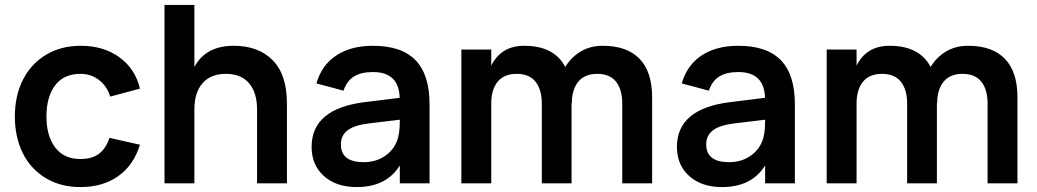

<svg xmlns="http://www.w3.org/2000/svg" viewBox="-20 -740 4187 775"><path d="M304.7 15.1Q223.6 15.1 163.1 -22Q102.5 -59.1 71.3 -123.3Q40 -187.5 40 -270Q40 -353 72.3 -417.5Q104.5 -481.9 165.3 -518.6Q226.1 -555.2 306.2 -555.2Q397.9 -555.2 461.9 -508.8Q525.9 -462.4 544.9 -382.3L424.8 -350.1Q411.1 -393.6 378.9 -417.7Q346.7 -441.9 304.7 -441.9Q237.3 -441.9 202.4 -395.3Q167.5 -348.6 167.5 -270Q167.5 -190.9 202.9 -144.5Q238.3 -98.1 304.7 -98.1Q351.6 -98.1 379.6 -119.4Q407.7 -140.6 421.9 -183.6L544.9 -155.8Q519.5 -73.2 457.3 -29.1Q395 15.1 304.7 15.1Z M1017.6 0V-297.4Q1017.6 -366.7 985.1 -404.3Q952.6 -441.9 891.6 -441.9Q830.6 -441.9 797.6 -404.3Q764.6 -366.7 764.6 -297.4V0H644V-720.2H764.6V-469.7Q810.5 -555.2 923.3 -555.2Q1023.4 -555.2 1080.8 -496.8Q1138.2 -438.5 1138.2 -322.3V0Z M1485.4 -555.2Q1601.1 -555.2 1657.5 -496.8Q1713.9 -438.5 1713.9 -318.8V0H1593.8V-72.3Q1540 15.1 1419.4 15.1Q1337.4 15.1 1287.6 -29.3Q1237.8 -73.7 1237.8 -147Q1237.8 -300.8 1451.2 -327.6L1593.3 -345.2Q1590.3 -449.2 1485.4 -449.2Q1437 -449.2 1408.2 -430.9Q1379.4 -412.6 1366.7 -374L1257.3 -403.3Q1278.3 -477.1 1337.4 -516.1Q1396.5 -555.2 1485.4 -555.2ZM1593.8 -256.8 1468.3 -241.7Q1410.6 -234.9 1383.3 -214.1Q1356 -193.4 1356 -157.2Q1356 -85.4 1448.2 -85.4Q1496.1 -85.4 1532 -109.1Q1567.9 -132.8 1582 -170.4Q1593.8 -197.3 1593.8 -252Z M2167 0V-322.3Q2167 -378.4 2141.6 -410.2Q2116.2 -441.9 2065.4 -441.9Q2014.6 -441.9 1988.8 -410.2Q1962.9 -378.4 1962.9 -322.3V0H1842.3V-540H1962.9V-475.1Q2002.9 -555.2 2095.7 -555.2Q2217.3 -555.2 2261.7 -469.7Q2285.2 -508.8 2323.7 -532Q2362.3 -555.2 2413.1 -555.2Q2510.7 -555.2 2561.5 -502.7Q2612.3 -450.2 2612.3 -347.7V0H2491.7V-322.3Q2491.7 -378.4 2466.6 -410.2Q2441.4 -441.9 2390.6 -441.9Q2339.8 -441.9 2314 -409.9Q2288.1 -377.9 2288.1 -322.3L2287.1 -323.2V0Z M2960 -555.2Q3075.7 -555.2 3132.1 -496.8Q3188.5 -438.5 3188.5 -318.8V0H3068.4V-72.3Q3014.6 15.1 2894 15.1Q2812 15.1 2762.2 -29.3Q2712.4 -73.7 2712.4 -147Q2712.4 -300.8 2925.8 -327.6L3067.9 -345.2Q3064.9 -449.2 2960 -449.2Q2911.6 -449.2 2882.8 -430.9Q2854 -412.6 2841.3 -374L2731.9 -403.3Q2752.9 -477.1 2812 -516.1Q2871.1 -555.2 2960 -555.2ZM3068.4 -256.8 2942.9 -241.7Q2885.3 -234.9 2857.9 -214.1Q2830.6 -193.4 2830.6 -157.2Q2830.6 -85.4 2922.9 -85.4Q2970.7 -85.4 3006.6 -109.1Q3042.5 -132.8 3056.6 -170.4Q3068.4 -197.3 3068.4 -252Z M3641.6 0V-322.3Q3641.6 -378.4 3616.2 -410.2Q3590.8 -441.9 3540 -441.9Q3489.3 -441.9 3463.4 -410.2Q3437.5 -378.4 3437.5 -322.3V0H3316.9V-540H3437.5V-475.1Q3477.5 -555.2 3570.3 -555.2Q3691.9 -555.2 3736.3 -469.7Q3759.8 -508.8 3798.3 -532Q3836.9 -555.2 3887.7 -555.2Q3985.4 -555.2 4036.1 -502.7Q4086.9 -450.2 4086.9 -347.7V0H3966.3V-322.3Q3966.3 -378.4 3941.2 -410.2Q3916 -441.9 3865.2 -441.9Q3814.5 -441.9 3788.6 -409.9Q3762.7 -377.9 3762.7 -322.3L3761.7 -323.2V0Z"/></svg>

Font: Vela Sans Bd
Style: Bold
Weight: 700
Designer: Principal design: Mikhail Sharanda - project Manrope.
Design modification: Ravid Balaliev
Foundry: Mikhail Sharanda
Version: Version 1.001